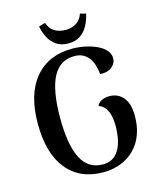

<svg xmlns="http://www.w3.org/2000/svg" viewBox="-131 -984 906 1090"><g transform="rotate(-15 322.5 -438.5)"><path d="M342 14Q203 14 127 -80Q51 -174 51 -348Q51 -521 130 -615.5Q209 -710 349 -710Q388 -710 425.5 -702Q463 -694 494 -679.5Q525 -665 543 -644Q561 -623 561 -597Q561 -570 537 -548.5Q513 -527 466 -529Q459 -599 429 -632.5Q399 -666 351 -666Q264 -666 223 -586.5Q182 -507 182 -348Q182 -189 222.5 -109.5Q263 -30 349 -30Q389 -30 413.5 -48.5Q438 -67 451.5 -96.5Q465 -126 470 -159.5Q475 -193 475 -222Q475 -252 469.5 -279Q464 -306 450 -327Q436 -348 410 -357Q418 -376 438.5 -385.5Q459 -395 483 -395Q515 -395 540.5 -379.5Q566 -364 580.5 -332.5Q595 -301 595 -249Q595 -200 583 -158.5Q571 -117 548.5 -85.5Q526 -54 495 -32Q464 -10 425 2Q386 14 342 14ZM478 -882Q470 -845 453 -813.5Q436 -782 408 -763Q380 -744 338 -744Q296 -744 267.5 -763.5Q239 -783 223 -814.5Q207 -846 201 -880Q211 -883 220.5 -885.5Q230 -888 239 -891Q251 -854 279 -838Q307 -822 343 -822Q380 -822 406.5 -839.5Q433 -857 444 -891Q453 -888 461 -886Q469 -884 478 -882Z"/></g></svg>

Font: Arima SemiBold
Style: Regular
Weight: 600
Designer: Joana Correia and Natanael Gama
Foundry: NDISCOVER
Version: Version 1.101;gftools[0.9.23]